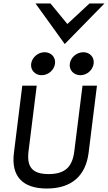

<svg xmlns="http://www.w3.org/2000/svg" viewBox="-20 -1072 620 1103"><path d="M442 -640C479 -640 513 -669 518 -706C523 -743 496 -772 459 -772C421 -772 386 -743 381 -706C376 -669 404 -640 442 -640ZM219 -640C257 -640 291 -669 296 -706C301 -743 274 -772 236 -772C199 -772 164 -743 159 -706C154 -669 182 -640 219 -640ZM407 -204C396 -113 354 -72 259 -72C164 -72 133 -114 144 -204L191 -580H108L60 -194C43 -60 109 11 249 11C389 11 472 -60 489 -194L537 -580H454ZM352 -819 580 -1052H494L367 -934L270 -1052H184Z"/></svg>

Font: Charger
Style: BdIt
Weight: 400
Designer: Jasper
Foundry: Cannot Into Space Fonts
Version: Version 0.98